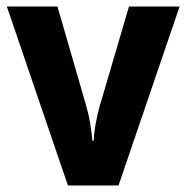

<svg xmlns="http://www.w3.org/2000/svg" viewBox="-20 -568 571 588"><path d="M188 0H343L530 -548H375L285 -242C275 -205 268 -168 267 -137H263C260 -171 254 -210 244 -244L156 -548H1Z"/></svg>

Font: Noto Sans Armenian SemiCondensed Medium
Style: Regular
Weight: 500
Width: 4
Designer: Monotype Design Team
Foundry: Monotype Imaging Inc.
Version: Version 2.008